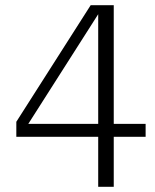

<svg xmlns="http://www.w3.org/2000/svg" viewBox="-20 -658 600 741"><path d="M43 -130V-188L330 -638H382L371 -622L72 -153L68 -180H542V-130ZM419 63H359V-622L356 -638H419Z"/></svg>

Font: Roboto Serif 20pt ExtraLight
Style: Regular
Weight: 250
Version: Version 1.008